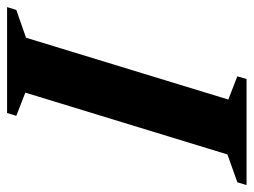

<svg xmlns="http://www.w3.org/2000/svg" viewBox="-135 -609 716 542"><g transform="rotate(-90 223.0 -338.0)"><path d="M232.5 -624.5 167 -650 175 -676H474L466 -650L387.5 -622.5L213 -51.5L278.5 -26L271 0H-28.5L-20.5 -26L58 -54Z"/></g></svg>

Font: Newsreader 16pt 16pt
Style: Bold Italic
Weight: 700
Italic angle: -17°
Version: Version 1.003